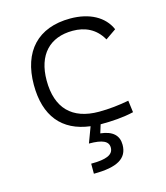

<svg xmlns="http://www.w3.org/2000/svg" viewBox="-113 -614 812 937"><g transform="rotate(-15 293.0 -146.0)"><path d="M342.8 9.8C396.5 9.8 454.1 6.3 507.3 -6.3L499.5 -66.4C450.7 -57.1 399.4 -51.3 348.1 -51.3C212.4 -51.3 140.1 -124.5 140.1 -264.6C140.1 -393.6 208.5 -466.3 325.2 -466.3C386.7 -466.3 440.9 -442.4 474.1 -382.8L527.8 -419.9C498.5 -488.3 425.8 -527.3 329.1 -527.3C165.5 -527.3 74.2 -428.7 74.2 -259.8C74.2 -102.5 148.9 -11.2 289.6 6.3L259.8 85.9C328.1 85.9 357.9 100.1 357.9 132.3C357.9 168 323.2 183.6 245.1 183.6V234.4C363.8 234.4 417 203.1 417 133.8C417 87.9 389.2 59.1 326.2 52.2L339.4 9.8C340.3 9.8 341.8 9.8 342.8 9.8Z"/></g></svg>

Font: Cascadia Mono NF Light
Style: Regular
Weight: 300
Monospace: yes
Designer: Aaron Bell
Foundry: Saja Typeworks
Version: Version 2404.023